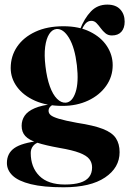

<svg xmlns="http://www.w3.org/2000/svg" viewBox="-20 -568 562 834"><path d="M314.5 -34.5Q262.5 -44 236 -52Q209.5 -60 200.2 -68Q191 -76 191 -86.5Q191 -97 197.8 -104.2Q204.5 -111.5 212.5 -113L212 -116.5Q161 -111 130.8 -98Q100.5 -85 87.2 -65.5Q74 -46 74 -21.5Q74 5.5 89.8 22.8Q105.5 40 141.5 51.8Q177.5 63.5 238.5 74.5Q294.5 84 325.2 95.8Q356 107.5 368 123Q380 138.5 380 159Q380 184.5 367 201Q354 217.5 327.8 225.5Q301.5 233.5 262 233.5Q188.5 233.5 151 196Q113.5 158.5 113.5 96.5Q113.5 79.5 123.2 66.8Q133 54 151.5 49L151 44Q75 52.5 42.5 75.2Q10 98 10 140Q10 171 34.8 194.8Q59.5 218.5 114 232Q168.5 245.5 256.5 245.5Q373 245.5 436.2 203Q499.5 160.5 499.5 93Q499.5 57 483.5 32.5Q467.5 8 427.2 -7.8Q387 -23.5 314.5 -34.5ZM323 -429.5 332.5 -432Q341 -454 351.5 -465.8Q362 -477.5 377 -477.5Q389.5 -477.5 399 -467.8Q408.5 -458 417.5 -445.5Q426.5 -433 438 -423.5Q449.5 -414 466 -414Q493 -414 507.2 -430Q521.5 -446 521.5 -474Q521.5 -506.5 502.2 -527.2Q483 -548 446 -548Q403 -548 374.8 -518.2Q346.5 -488.5 327.5 -440ZM469.5 -285Q469.5 -329.5 444.2 -368Q419 -406.5 371 -430.2Q323 -454 255.5 -454Q185 -454 133.5 -430Q82 -406 54.2 -365Q26.5 -324 26.5 -272.5Q26.5 -228 54 -190.5Q81.5 -153 132 -130.5Q182.5 -108 251.5 -108Q313.5 -108 363 -131.2Q412.5 -154.5 441 -194.8Q469.5 -235 469.5 -285ZM225.5 -442Q255.5 -444 280.2 -402.5Q305 -361 314 -284.5Q322.5 -210 308.2 -167.2Q294 -124.5 266 -122Q246 -120.5 227.8 -138.8Q209.5 -157 196.5 -193Q183.5 -229 177.5 -280Q171.5 -329 176.2 -364.8Q181 -400.5 193.8 -420.2Q206.5 -440 225.5 -442Z"/></svg>

Font: Fraunces 120pt
Style: Bold
Weight: 700
Version: Version 1.000;[b76b70a41]